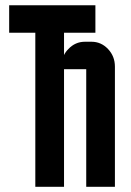

<svg xmlns="http://www.w3.org/2000/svg" viewBox="-20 -715 500 735"><path d="M115.2 -589.8H15.1V-694.8H345.2V-589.8H225.1V-504.4Q231 -516.6 241.7 -527.3Q268.1 -555.2 305.2 -555.2H330.1Q367.2 -555.2 393.6 -527.3Q419.9 -499.5 419.9 -460V0H310.1V-450.2H225.1V0H115.2Z"/></svg>

Font: Horta
Style: Regular
Weight: 600
Width: 3
Version: Version 0.11